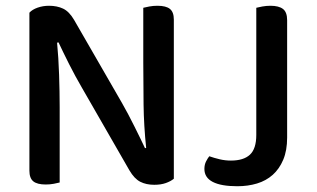

<svg xmlns="http://www.w3.org/2000/svg" viewBox="-20 -634 1098 666"><path d="M583 -14Q572 -5 555 1Q538 7 515 7Q487 7 466.5 -3.5Q446 -14 429 -43L264 -330Q253 -349 241.5 -370Q230 -391 219.5 -412Q209 -433 199.5 -452.5Q190 -472 183 -487L178 -486Q183 -434 185 -374.5Q187 -315 187 -262V-1Q180 1 166.5 3.5Q153 6 139 6Q109 6 95.5 -5Q82 -16 82 -42V-590Q92 -601 110.5 -607.5Q129 -614 150 -614Q178 -614 199 -604Q220 -594 237 -565L403 -277Q414 -258 425 -237Q436 -216 446.5 -195Q457 -174 466.5 -154.5Q476 -135 483 -120L487 -121Q479 -197 478 -271.5Q477 -346 477 -417V-607Q485 -609 498 -611.5Q511 -614 526 -614Q556 -614 569.5 -603Q583 -592 583 -566ZM781 -77Q825 -77 847 -97.5Q869 -118 869 -166V-607Q876 -609 890 -611.5Q904 -614 918 -614Q947 -614 961.5 -603Q976 -592 976 -564V-157Q976 -112 962.5 -80Q949 -48 926 -27.5Q903 -7 871.5 2.5Q840 12 803 12Q747 12 718 -3Q689 -18 689 -48Q689 -63 695 -74.5Q701 -86 706 -92Q723 -86 742 -81.5Q761 -77 781 -77Z"/></svg>

Font: Baloo Bhai 2 Medium
Style: Regular
Weight: 500
Designer: Supriya Tembe, Noopur Datye and Ek Type
Foundry: Ek Type
Version: Version 1.640;PS 1.000;hotconv 16.6.51;makeotf.lib2.5.65220;